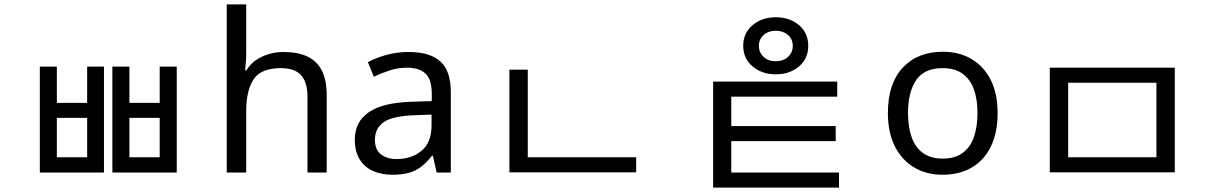

<svg xmlns="http://www.w3.org/2000/svg" viewBox="-20 -780 5504 868"><path d="M160 -479H237V-315H374V-479H450V0H160ZM237 -247V-69H374V-247ZM488 -479H565V-315H702V-479H779V0H488ZM565 -247V-69H702V-247Z M1093 -537Q1093 -518 1091.5 -498Q1090 -478 1088 -462H1094Q1111 -490 1137 -508Q1163 -526 1195 -535.5Q1227 -545 1261 -545Q1326 -545 1369.5 -524.5Q1413 -504 1435 -461Q1457 -418 1457 -349V0H1370V-343Q1370 -408 1341 -440Q1312 -472 1250 -472Q1160 -472 1126.5 -421.5Q1093 -371 1093 -277V0H1005V-760H1093Z M1826 -545Q1924 -545 1971 -502Q2018 -459 2018 -365V0H1954L1937 -76H1933Q1910 -47 1885.5 -27.5Q1861 -8 1829.5 1Q1798 10 1753 10Q1705 10 1666.5 -7Q1628 -24 1606 -59.5Q1584 -95 1584 -149Q1584 -229 1647 -272.5Q1710 -316 1841 -320L1932 -323V-355Q1932 -422 1903 -448Q1874 -474 1821 -474Q1779 -474 1741 -461.5Q1703 -449 1670 -433L1643 -499Q1678 -518 1726 -531.5Q1774 -545 1826 -545ZM1852 -259Q1752 -255 1713.5 -227Q1675 -199 1675 -148Q1675 -103 1702.5 -82Q1730 -61 1773 -61Q1841 -61 1886 -98.5Q1931 -136 1931 -214V-262Z M2283 -69H2856V-1H2283ZM2283 -465H2366V-43H2283Z M3487 -702Q3550 -702 3592 -666.5Q3634 -631 3634 -573Q3634 -515 3592 -479.5Q3550 -444 3487 -444Q3425 -444 3382.5 -479.5Q3340 -515 3340 -573Q3340 -631 3382.5 -666.5Q3425 -702 3487 -702ZM3487 -641Q3454 -641 3432.5 -622Q3411 -603 3411 -573Q3411 -542 3432.5 -522.5Q3454 -503 3487 -503Q3520 -503 3542 -522.5Q3564 -542 3564 -573Q3564 -603 3542 -622Q3520 -641 3487 -641ZM3204 -411H3765V-343H3286V35H3204ZM3204 0H3773V68H3204ZM3223 -210H3758V-142H3223Z M4490 -269Q4490 -180 4459.5 -117.5Q4429 -55 4373 -22.5Q4317 10 4240 10Q4169 10 4113.5 -22.5Q4058 -55 4026 -117.5Q3994 -180 3994 -269Q3994 -402 4061 -474Q4128 -546 4243 -546Q4316 -546 4371.5 -513.5Q4427 -481 4458.5 -419.5Q4490 -358 4490 -269ZM4085 -269Q4085 -206 4101.5 -159.5Q4118 -113 4153 -88Q4188 -63 4242 -63Q4296 -63 4331 -88Q4366 -113 4382.5 -159.5Q4399 -206 4399 -269Q4399 -333 4382 -378Q4365 -423 4330.5 -447.5Q4296 -472 4241 -472Q4159 -472 4122 -418Q4085 -364 4085 -269Z M4726 -474H5291V-1H4726ZM5208 -406H4809V-69H5208Z"/></svg>

Font: korean15
Style: Book
Weight: 400
Designer: Jelle Bosma - Monotype Design Team
Foundry: Monotype Imaging Inc.
Version: Version 2.003